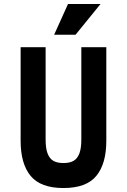

<svg xmlns="http://www.w3.org/2000/svg" viewBox="-20 -938 640 968"><path d="M390 -234V-700H516V-228Q516 -112.4 465.6 -51.2Q415.2 10 300 10Q184.8 10 134.4 -51.2Q84 -112.4 84 -228V-700H210V-234Q210 -189.8 220 -163.9Q230 -138 249.2 -127Q268.4 -116 300 -116Q331.6 -116 350.8 -127Q370 -138 380 -163.9Q390 -189.8 390 -234ZM487 -918 361 -763H253L323 -918Z"/></svg>

Font: Fliege Mono Thin
Style: Regular
Weight: 100
Version: Version 0.020;Glyphs 3.3 (3306)